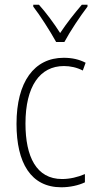

<svg xmlns="http://www.w3.org/2000/svg" viewBox="-20 -784 406 814"><path d="M218 -606H253C277 -651 319 -714 351 -756V-764H327C292 -723 263 -686 235 -644C209 -685 174 -732 145 -764H121V-756C149 -720 192 -653 218 -606ZM240 10C276 10 313 2 340 -11V-46C310 -33 276 -25 243 -25C134 -25 88 -120 88 -260C88 -418 149 -504 251 -504C278 -504 306 -498 331 -485L343 -518C316 -532 286 -539 250 -539C125 -539 50 -437 50 -259C50 -93 111 10 240 10Z"/></svg>

Font: Noto Sans Myanmar UI Condensed ExtraLight
Style: Regular
Weight: 200
Width: 3
Designer: Monotype Design Team
Foundry: Monotype Imaging Inc.
Version: Version 2.103